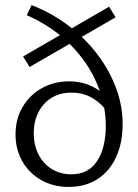

<svg xmlns="http://www.w3.org/2000/svg" viewBox="-20 -738 551 765"><path d="M253.9 6.8Q192.6 6.8 144.7 -20.2Q96.7 -47.3 69.3 -94.6Q41.9 -142 41.9 -202.2Q41.9 -263.7 70 -311.5Q98.1 -359.4 146.5 -386.6Q194.8 -413.9 254.9 -413.9Q305.8 -413.9 347.5 -393.5Q389.3 -373.1 417.2 -336.7L398.8 -304.1Q372.4 -335.5 339.4 -352.3Q306.5 -369 265.2 -369Q218 -369 184.4 -347.6Q150.8 -326.3 132.7 -290Q114.5 -253.6 114.5 -208.2Q114.5 -159.2 133.9 -121.7Q153.3 -84.3 187.3 -63.9Q221.3 -43.5 263.7 -43.5Q332.4 -43.5 367 -96.3Q401.5 -149.1 401.5 -236.5Q401.5 -322.8 365.5 -406.8Q329.4 -490.7 259.2 -561.4Q189 -632.1 86.6 -677.7L105.7 -717.8Q189.8 -684.7 256.9 -632.8Q323.9 -580.9 371.3 -517Q418.6 -453.2 443.7 -383.7Q468.7 -314.3 468.7 -244.6Q468.7 -169.5 443 -112.8Q417.3 -56.2 368.9 -24.7Q320.5 6.8 253.9 6.8ZM98 -471.1 71.8 -512.8 414.8 -711.3 440.5 -669Z"/></svg>

Font: Ysabeau
Style: Bold
Weight: 700
Designer: Christian Thalmann (Catharsis Fonts)
Version: Version 2.000;gftools[0.9.27.dev2+g8671c4b]